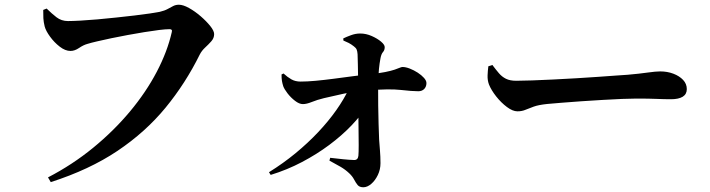

<svg xmlns="http://www.w3.org/2000/svg" viewBox="-20 -734 2990 808"><path d="M265.9 -645.4Q286 -645.4 318.2 -647.2Q350.5 -649 389.6 -652.4Q428.6 -655.8 469 -660.2Q509.4 -664.6 546.1 -668.8Q582.9 -673.1 610.8 -677.3Q638.7 -681.4 651.8 -684.1Q672.8 -689 685.5 -696.1Q698.3 -703.1 708.9 -708.6Q719.6 -714.1 732.9 -714.1Q750.6 -714.1 775.3 -700.4Q800 -686.7 824.3 -665.8Q848.6 -644.8 864.9 -624.4Q881.2 -603.9 881.2 -590.5Q881.2 -573.7 869.3 -560.3Q857.5 -547 843.4 -534Q829.2 -521 820.8 -504.8Q760.8 -383.2 676.5 -280.6Q592.2 -178.1 474.2 -98.9Q356.1 -19.7 193.6 32.4L182 12.5Q284.7 -40.7 371.6 -111.8Q458.5 -182.9 526.6 -264.4Q594.7 -345.9 639.6 -431.6Q684.5 -517.2 703 -599.2Q704.8 -605.9 702.1 -608.5Q699.4 -611.2 694.1 -611.2Q677.3 -611.2 649.5 -607.8Q621.8 -604.4 587.5 -598.8Q553.2 -593.2 517.3 -586.6Q481.4 -580.1 448.4 -573.1Q415.4 -566.1 389.1 -560Q362.8 -553.9 348.8 -549.5Q331.2 -544.8 312.8 -532.2Q294.4 -519.6 276.7 -519.6Q254.5 -519.6 231.4 -537.6Q208.3 -555.5 190.7 -579.7Q173 -603.9 168 -622.7Q163.3 -641.7 162.5 -657.2Q161.7 -672.7 161.9 -692.2L176.3 -698Q197 -677.4 217.7 -661.4Q238.5 -645.4 265.9 -645.4Z M1369.6 -69.9Q1398.9 -66.4 1424.6 -63.8Q1450.4 -61.2 1470 -60.6Q1486.2 -60.1 1488.2 -78.2Q1489.5 -91.7 1489.5 -122.8Q1489.5 -153.9 1488.8 -196.7Q1488.2 -239.5 1487.7 -288.5Q1487.2 -337.4 1487.2 -386.4Q1487.2 -394.8 1486.8 -416.2Q1486.5 -437.7 1486 -462.7Q1485.5 -487.6 1484.8 -505.6Q1484 -518 1481 -525.3Q1477.9 -532.6 1469.4 -538.8Q1457.9 -547.9 1447.4 -553.3Q1436.9 -558.7 1425.1 -563.4L1424.6 -572.3Q1437.5 -578.7 1456.9 -585.8Q1476.2 -593 1495.6 -593Q1520.6 -593 1544.4 -582.4Q1568.2 -571.9 1583.6 -558.8Q1599 -545.7 1599 -535.8Q1599 -522.8 1591.8 -515Q1584.6 -507.1 1581.1 -488.5Q1576.9 -465.9 1574.8 -443.9Q1572.7 -422 1572 -405.6Q1571.3 -391.5 1571.3 -360.3Q1571.3 -329 1571.6 -290Q1572 -251 1573.2 -212.9Q1574.5 -174.7 1575.5 -146.6Q1576.7 -126.9 1579 -100.9Q1581.2 -75 1581.2 -47.1Q1581.2 -20.7 1570.1 2.4Q1559 25.6 1542.4 39.8Q1525.8 54.1 1509 54.1Q1492.7 54.1 1484.9 44.5Q1477.1 34.9 1470 21.2Q1462.8 7.5 1449.3 -5.1Q1433.3 -20.3 1413.3 -32Q1393.3 -43.8 1366.3 -58.1ZM1164.8 -420.7 1173.2 -424.7Q1189.9 -409.3 1206.4 -400Q1222.8 -390.7 1245.1 -390.7Q1272.2 -390.7 1308.3 -394Q1344.5 -397.4 1384.2 -402.6Q1423.9 -407.8 1462.3 -412.9Q1500.6 -418 1532.8 -421Q1575 -425.6 1600.9 -430.8Q1626.8 -436 1641.1 -441Q1655.5 -446 1662.7 -449.1Q1669.9 -452.1 1673.9 -452.1Q1687.1 -452.1 1704.3 -445.5Q1721.5 -438.8 1737.7 -428.4Q1753.9 -417.9 1764.2 -406.3Q1774.6 -394.7 1774.6 -384.5Q1774.6 -369.5 1765.4 -359.7Q1756.1 -350 1740.1 -350Q1715 -350 1666.4 -355.5Q1617.7 -361 1531 -353.7Q1472.2 -349.5 1425 -339.4Q1377.9 -329.4 1343.1 -320.9Q1314.7 -314 1292.4 -304.9Q1270.2 -295.9 1254.6 -295.9Q1239.5 -295.9 1221.8 -309.5Q1204 -323.1 1190.2 -340.9Q1176.5 -358.8 1172 -371.1Q1168.3 -382.8 1166.5 -393.6Q1164.8 -404.4 1164.8 -420.7ZM1119.1 2.1 1112 -9.3Q1172 -46.6 1224 -89.4Q1275.9 -132.2 1319 -177.9Q1362.1 -223.6 1394.9 -270.1Q1427.8 -316.6 1448.8 -361.4L1526.5 -366.7L1526 -290.2Q1499.9 -248.7 1459.1 -205.9Q1418.2 -163.2 1365.6 -124Q1312.9 -84.7 1250.7 -52Q1188.5 -19.2 1119.1 2.1Z M2052 -460.6Q2066.8 -440.9 2079.6 -425.9Q2092.4 -410.9 2109.3 -402.5Q2126.2 -394.1 2152.2 -394.1Q2179 -394.1 2219.7 -395.6Q2260.3 -397.1 2307.9 -399.4Q2355.5 -401.6 2404.2 -404.6Q2452.9 -407.6 2496.8 -410.6Q2540.6 -413.6 2573.5 -416.1Q2606.5 -418.6 2621.6 -419.4Q2671.6 -423.8 2705.7 -428.7Q2739.9 -433.5 2758.2 -433.5Q2788.5 -433.5 2813.9 -423.8Q2839.3 -414.1 2854.8 -397.6Q2870.3 -381.1 2870.3 -359.1Q2870.3 -337.5 2853 -326.9Q2835.7 -316.4 2803.9 -316.4Q2774.6 -316.4 2743.1 -317.8Q2711.7 -319.2 2658.5 -319.2Q2635.7 -319.2 2598.3 -317.7Q2560.9 -316.2 2515.7 -313.5Q2470.6 -310.9 2426 -307.8Q2381.5 -304.6 2343.3 -301.6Q2305.1 -298.6 2282.4 -296.4Q2246.4 -292.6 2226.1 -285.3Q2205.7 -278.1 2191 -271.8Q2176.2 -265.5 2157.4 -265.5Q2137.6 -265.5 2113.3 -283.7Q2088.9 -301.9 2068.1 -328.2Q2047.3 -354.6 2037.6 -378.8Q2031.2 -396.2 2031.9 -416.6Q2032.7 -436.9 2035.1 -455Z"/></svg>

Font: Noto Serif HK
Style: Regular
Weight: 200
Designer: Ryoko NISHIZUKA 西塚涼子 (kana & ideographs); Frank Grießhammer (Latin, Greek & Cyrillic); Wenlong ZHANG 张文龙 (bopomofo); San
Foundry: Adobe
Version: Version 2.001;hotconv 1.1.0;makeotfexe 2.6.0